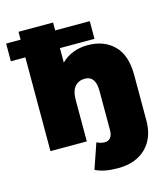

<svg xmlns="http://www.w3.org/2000/svg" viewBox="-171 -845 1004 1153"><g transform="rotate(-15 330.5 -269.0)"><path d="M595.5 -496C554.5 -536.7 500.3 -557 433 -557C400.3 -557 370 -551.7 342 -541C314 -530.3 289.3 -514.3 268 -493V-583H483V-693H268V-742H53V-693H-37V-583H53V0H279V-257C279 -295 286.8 -322.8 302.5 -340.5C318.2 -358.2 338.7 -367 364 -367C408.7 -367 431 -335.7 431 -273V-30C431 -8.7 426.7 7.2 418 17.5C409.3 27.8 398 33 384 33C366 33 349 28.7 333 20L279 177C314.3 195 360.7 204 418 204C492.7 204 551.2 183.2 593.5 141.5C635.8 99.8 657 43.3 657 -28V-312C657 -394 636.5 -455.3 595.5 -496Z"/></g></svg>

Font: Montserrat Custom Black
Style: Regular
Weight: 900
Designer: Julieta Ulanovsky
Foundry: Julieta Ulanovsky
Version: Version 7.200